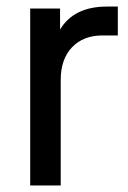

<svg xmlns="http://www.w3.org/2000/svg" viewBox="-20 -565 390 585"><path d="M72 -539H163V-475Q205 -545 306 -545H339V-457H292Q234 -457 199.5 -421Q165 -385 165 -321V0H72Z"/></svg>

Font: Evergrow Sans 
Style: Medium
Weight: 500
Foundry: 10Web
Version: Version 1.000